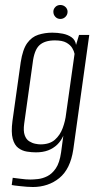

<svg xmlns="http://www.w3.org/2000/svg" viewBox="-20 -633 393 770"><path d="M112 117Q101 117 87.5 116Q74 115 61 113.5Q48 112 39 111Q30 110 27 109L31 80Q42 81 63 84Q84 87 102 87Q114 87 132.5 85Q151 83 170 73.5Q189 64 204 42Q219 20 225 -22L234 -89Q225 -68 209.5 -53Q194 -38 173 -30Q152 -22 124 -22Q107 -22 88 -25Q69 -28 53.5 -39.5Q38 -51 31 -76.5Q24 -102 30 -148L63 -383Q71 -435 89 -460Q107 -485 133.5 -493.5Q160 -502 190 -502Q211 -502 231.5 -498Q252 -494 267 -483.5Q282 -473 285 -453L297 -493H338L274 -34Q268 6 254 34.5Q240 63 218 81Q196 99 169 108Q142 117 112 117ZM142 -54Q179 -54 200 -72.5Q221 -91 231.5 -119.5Q242 -148 245 -176L279 -417Q277 -428 269.5 -440.5Q262 -453 246 -462Q230 -471 200 -471Q159 -471 138 -451.5Q117 -432 111 -380L77 -137Q73 -108 79 -91Q85 -74 97 -66.5Q109 -59 121.5 -56.5Q134 -54 142 -54ZM222 -557Q210 -557 202 -565.5Q194 -574 194 -586Q194 -597 202 -605Q210 -613 222 -613Q234 -613 242.5 -605Q251 -597 251 -586Q251 -574 242.5 -565.5Q234 -557 222 -557Z"/></svg>

Font: Alumni Sans Light
Style: Italic
Weight: 300
Italic angle: -8°
Version: Version 1.016